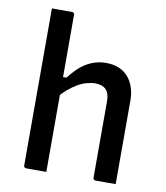

<svg xmlns="http://www.w3.org/2000/svg" viewBox="-84 -820 767 889"><g transform="rotate(10 300.0 -375.0)"><path d="M99 0Q96 0 93.5 -1.5Q91 -3 89.5 -5Q88 -7 88 -11Q88 -91 88 -171Q88 -251 88 -331.5Q88 -412 88 -492Q88 -572 88 -651Q88 -682 88 -707.5Q88 -733 88 -750Q106 -750 122 -750Q138 -750 153 -750Q168 -750 183 -750Q187 -750 189 -748.5Q191 -747 192.5 -745Q194 -743 194 -739Q194 -647 194 -554.5Q194 -462 194 -369.5Q194 -277 194 -184.5Q194 -92 194 0Q177 0 162 0Q147 0 131.5 0Q116 0 99 0ZM178 -343V-446H210Q227 -468 245.5 -486.5Q264 -505 285 -518Q306 -531 329.5 -538Q353 -545 380 -545Q413 -545 439 -534.5Q465 -524 483 -503.5Q501 -483 510.5 -455Q520 -427 520 -394Q520 -346 520 -297Q520 -248 520 -199.5Q520 -151 520 -102Q520 -76 520 -50.5Q520 -25 520 0Q495 0 473 0Q451 0 425 0Q422 0 419.5 -1.5Q417 -3 415.5 -5Q414 -7 414 -11Q414 -71 414 -131Q414 -191 414 -251.5Q414 -312 414 -372Q414 -408 397 -425.5Q380 -443 347 -443Q328 -443 306.5 -437Q285 -431 263.5 -418.5Q242 -406 220.5 -387.5Q199 -369 178 -343Z"/></g></svg>

Font: Recursive Monospace Medium
Style: Regular
Weight: 500
Version: Version 1.047